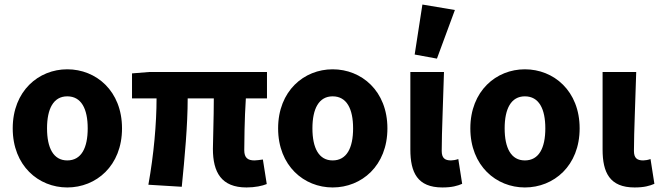

<svg xmlns="http://www.w3.org/2000/svg" viewBox="-20 -813 2908 845"><path d="M276 12C403 12 517 -83 517 -248C517 -413 403 -508 276 -508C150 -508 36 -413 36 -248C36 -83 150 12 276 12ZM276 -107C215 -107 187 -162 187 -248C187 -334 215 -389 276 -389C338 -389 366 -334 366 -248C366 -162 338 -107 276 -107Z M1065 12C1102 12 1135 5 1154 -3L1137 -111C1122 -109 1109 -107 1100 -107C1071 -107 1055 -118 1055 -152C1055 -175 1056 -293 1062 -380H1155V-496H635L561 -490V-380H669C669 -270 657 -133 633 0L780 9C793 -122 806 -262 806 -380H921C921 -297 917 -187 917 -158C917 -55 954 12 1065 12Z M1444 12C1571 12 1685 -83 1685 -248C1685 -413 1571 -508 1444 -508C1318 -508 1204 -413 1204 -248C1204 -83 1318 12 1444 12ZM1444 -107C1383 -107 1355 -162 1355 -248C1355 -334 1383 -389 1444 -389C1506 -389 1534 -334 1534 -248C1534 -162 1506 -107 1444 -107Z M1927 12C1969 12 1993 5 2014 -4L1997 -113C1986 -109 1973 -107 1965 -107C1938 -107 1924 -117 1924 -149C1924 -232 1931 -380 1934 -496H1786V-155C1786 -54 1817 12 1927 12ZM1805 -573 1903 -555 1982 -769 1839 -793Z M2290 12C2417 12 2531 -83 2531 -248C2531 -413 2417 -508 2290 -508C2164 -508 2050 -413 2050 -248C2050 -83 2164 12 2290 12ZM2290 -107C2229 -107 2201 -162 2201 -248C2201 -334 2229 -389 2290 -389C2352 -389 2380 -334 2380 -248C2380 -162 2352 -107 2290 -107Z M2773 12C2815 12 2839 5 2860 -4L2843 -113C2832 -109 2819 -107 2811 -107C2784 -107 2770 -117 2770 -149C2770 -232 2777 -380 2780 -496H2632V-155C2632 -54 2663 12 2773 12Z"/></svg>

Font: Giro Sans Regular
Style: Bold
Weight: 700
Designer: Paul D. Hunt
Foundry: Adobe Systems Incorporated
Version: Version 1.000;PS 1.0;hotconv 1.0.88;makeotf.lib2.5.647800